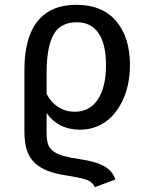

<svg xmlns="http://www.w3.org/2000/svg" viewBox="-20 -559 620 795"><path d="M311 100.1Q379.9 110.4 413.1 130.1Q446.3 149.9 458 184.1L373 215.8Q362.3 194.8 341.8 186.5Q321.3 178.2 252 167Q207 160.2 176.3 147.9Q145.5 135.7 123.5 115Q101.6 94.2 91.3 62.7Q81.1 31.2 81.1 -13.2V-271Q81.1 -403.3 135.5 -471.2Q189.9 -539.1 295.9 -539.1Q403.3 -539.1 460.7 -471.9Q518.1 -404.8 518.1 -289.1Q518.1 -247.6 509.8 -208.7Q501.5 -169.9 484.4 -136Q467.3 -102.1 442.9 -76.7Q418.5 -51.3 384.5 -36.6Q350.6 -22 311 -22Q222.2 -22 172.9 -90.8V-13.2Q172.9 17.6 178.2 35.9Q183.6 54.2 200.4 66.9Q217.3 79.6 241.7 86.4Q266.1 93.3 311 100.1ZM297.9 -466.8Q229.5 -466.8 201.2 -414.8Q172.9 -362.8 172.9 -255.9V-169.9Q191.9 -134.3 222.4 -115.2Q252.9 -96.2 289.1 -96.2Q351.6 -96.2 385.3 -147.5Q418.9 -198.7 418.9 -289.1Q418.9 -376 388.2 -421.4Q357.4 -466.8 297.9 -466.8Z"/></svg>

Font: FiraGO
Style: Regular
Weight: 400
Designer: bBox Type
Foundry: bBox Type GmbH
Version: Version 1.001;PS 001.001;hotconv 1.0.88;makeotf.lib2.5.64775